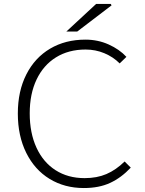

<svg xmlns="http://www.w3.org/2000/svg" viewBox="-20 -936 733 969"><path d="M70 -363Q70 -476 113 -560.5Q156 -645 233 -690.5Q310 -736 411 -736Q474 -736 528.5 -711.5Q583 -687 618 -649L584 -616Q551 -649 506.5 -667.5Q462 -686 412 -686Q326 -686 262.5 -646.5Q199 -607 164.5 -534.5Q130 -462 130 -364Q130 -265 164 -191Q198 -117 260.5 -77Q323 -37 407 -37Q469 -37 517 -57.5Q565 -78 609 -121L640 -90Q592 -39 536 -13Q480 13 403 13Q306 13 230.5 -33Q155 -79 112.5 -164.5Q70 -250 70 -363ZM465 -916H539L543 -909L370 -777H315Z"/></svg>

Font: Nebula Sans Light
Style: Regular
Weight: 300
Designer: Paul D. Hunt for Adobe (as Source Sans)
Foundry: Nebula Entertainment & Broadcasting LLC
Version: Version 1.010